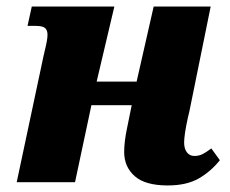

<svg xmlns="http://www.w3.org/2000/svg" viewBox="-20 -556 701 586"><path d="M359 -92Q359 -124 368 -166L382 -235H259L209 0H31L112 -381L117 -403Q125 -435 125 -450Q125 -464 117.5 -470.5Q110 -477 88 -477H64L77 -536H329L275 -307H397L449 -536H623L558 -216L553 -195Q542 -144 542 -121Q542 -102 550.5 -91Q559 -80 573 -80Q587 -80 598 -85.5Q609 -91 625 -103L651 -67Q623 -32 586 -11Q549 10 492 10Q423 10 391 -18.5Q359 -47 359 -92Z"/></svg>

Font: Noto Serif NarrowBlack
Style: Italic
Weight: 900
Width: 4
Italic angle: -12°
Designer: Monotype Design Team
Foundry: Monotype Imaging Inc.
Version: Version 1.001